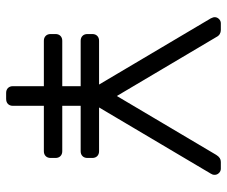

<svg xmlns="http://www.w3.org/2000/svg" viewBox="-77 -663 740 626"><g transform="rotate(90 293.0 -350.0)"><path d="M283 0Q273 0 267 -6Q261 -12 261 -22V-294L40 -667Q39 -670 37.5 -673Q36 -676 36 -680Q36 -688 42 -694Q48 -700 56 -700H78Q85 -700 91 -696.5Q97 -693 101 -685L293 -361L485 -685Q490 -693 495.5 -696.5Q501 -700 508 -700H530Q538 -700 544 -694Q550 -688 550 -680Q550 -676 549 -673Q548 -670 546 -667L325 -294V-22Q325 -12 319 -6Q313 0 302 0ZM113 -123Q103 -123 97 -129Q91 -135 91 -145V-161Q91 -171 97 -177Q103 -183 113 -183H473Q483 -183 489 -177Q495 -171 495 -161V-145Q495 -135 489 -129Q483 -123 473 -123ZM113 -243Q103 -243 97 -249Q91 -255 91 -265V-281Q91 -291 97 -297Q103 -303 113 -303H473Q483 -303 489 -297Q495 -291 495 -281V-265Q495 -255 489 -249Q483 -243 473 -243Z"/></g></svg>

Font: Rubik Light
Style: Regular
Weight: 300
Designer: Hubert and Fischer
Foundry: Hubert and Fischer
Version: Version 2.300;gftools[0.9.30]